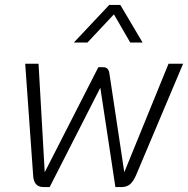

<svg xmlns="http://www.w3.org/2000/svg" viewBox="-20 -757 761 777"><path d="M721 -499 531 -49Q520 -23 506.5 -11.5Q493 0 472 0H447L386 -402L181 0H156Q136 0 125.5 -12Q115 -24 114 -49L82 -499H136L161 -60L378 -485H398Q420 -485 423 -458L483 -60L662 -499ZM422 -737H467L557 -585H507L441 -699L334 -585H279Z"/></svg>

Font: Bai Jamjuree Light
Style: Italic
Weight: 300
Italic angle: -10°
Version: Version 1.000; ttfautohint (v1.6)